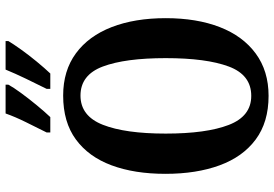

<svg xmlns="http://www.w3.org/2000/svg" viewBox="-167 -804 981 687"><g transform="rotate(-90 323.5 -460.5)"><path d="M324 10Q230 10 168 -36Q106 -82 75.5 -165Q45 -248 45 -359Q45 -470 75.5 -552Q106 -634 168 -679.5Q230 -725 325 -725Q414 -725 476 -679.5Q538 -634 570 -551.5Q602 -469 602 -358Q602 -247 570 -164.5Q538 -82 475.5 -36Q413 10 324 10ZM324 -52Q399 -52 429 -132.5Q459 -213 459 -358Q459 -503 429 -583Q399 -663 325 -663Q252 -663 220.5 -583Q189 -503 189 -358Q189 -213 220 -132.5Q251 -52 324 -52ZM349 -784Q367 -820 385.5 -858.5Q404 -897 418 -931H520V-921Q510 -904 490 -876Q470 -848 446.5 -819.5Q423 -791 404 -771H349ZM193 -784Q211 -820 230 -858.5Q249 -897 261 -931H364V-921Q355 -904 334.5 -876Q314 -848 290.5 -819.5Q267 -791 248 -771H193Z"/></g></svg>

Font: Noto Serif Hebrew ExtraCondensed
Style: Bold
Weight: 700
Width: 2
Designer: Monotype Design Team
Foundry: Monotype Imaging Inc.
Version: Version 2.004; ttfautohint (v1.8.4.7-5d5b)